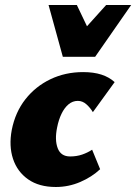

<svg xmlns="http://www.w3.org/2000/svg" viewBox="-20 -731 544 767"><path d="M203 16Q136 16 92.5 -14.5Q49 -45 32 -96.5Q15 -148 27 -212Q41 -283 81.5 -334.5Q122 -386 181.5 -414.5Q241 -443 312 -443Q354 -443 385 -433Q416 -423 438 -403L351 -283Q341 -300 325.5 -314Q310 -328 291 -328Q270 -328 253.5 -314Q237 -300 225.5 -276Q214 -252 208 -221Q198 -172 210.5 -139Q223 -106 260 -106Q286 -106 308 -113.5Q330 -121 348 -133L380 -55Q347 -24 300.5 -4Q254 16 203 16ZM231 -504 286 -580 404 -711H504L360 -504ZM231 -504 174 -711H287L349 -581L360 -504Z"/></svg>

Font: Ysabeau Infant Black
Style: Italic
Weight: 900
Italic angle: -12°
Designer: Christian Thalmann (Catharsis Fonts)
Version: Version 2.001;gftools[0.9.30]; featfreeze: ss01,ss02,lnum